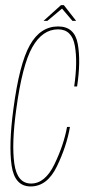

<svg xmlns="http://www.w3.org/2000/svg" viewBox="-20 -702 338 726"><path d="M96 3Q158.5 3 195.2 -73Q232 -149 244.5 -222H233.5Q221 -153.5 185.8 -80.8Q150.5 -8 97.5 -8Q45 -8 34.2 -83.2Q23.5 -158.5 41.5 -289Q64 -456 102.2 -523.5Q140.5 -591 199.5 -591Q252 -591 263 -529Q274 -467 260.5 -375H271.5Q286 -470.5 274 -536.2Q262 -602 200 -602Q132.5 -602 92.8 -531.2Q53 -460.5 30.5 -289Q12.5 -154 24 -75.5Q35.5 3 96 3ZM144.5 -623H159L214.5 -669.5L254 -623H268L221.5 -682.5H210.5Z"/></svg>

Font: Anybody Thin Condensed
Style: Italic
Weight: 100
Width: 3
Italic angle: -10°
Version: Version 1.113;gftools[0.9.25]